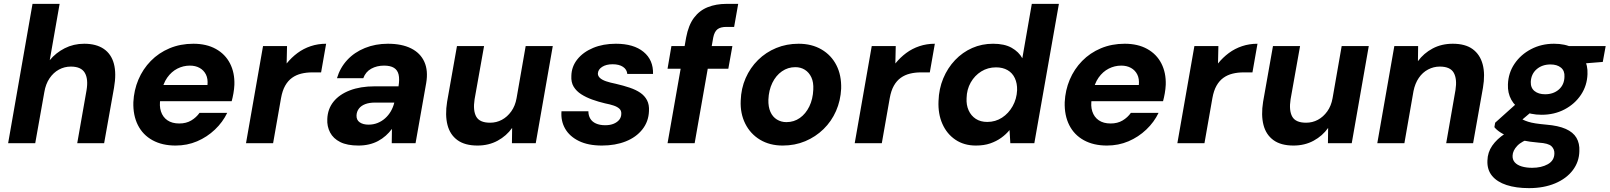

<svg xmlns="http://www.w3.org/2000/svg" viewBox="-20 -740 8316 992"><path d="M22 0 148 -720H288L237 -429Q268 -467 314 -490.5Q360 -514 415 -514Q477 -514 516 -487.5Q555 -461 568.5 -410.5Q582 -360 569 -286L518 0H379L427 -273Q437 -332 418 -364Q399 -396 346 -396Q313 -396 284.5 -380.5Q256 -365 236 -335.5Q216 -306 209 -264L162 0Z M887 12Q818 12 768 -15.5Q718 -43 692.5 -93.5Q667 -144 669 -212Q672 -274 695 -328.5Q718 -383 759 -425Q800 -467 856 -490.5Q912 -514 979 -514Q1047 -514 1095.5 -487Q1144 -460 1168.5 -412Q1193 -364 1191 -302Q1190 -280 1186 -257.5Q1182 -235 1177 -217H768L783 -301H1052Q1055 -333 1044 -355Q1033 -377 1011.5 -389Q990 -401 961 -401Q927 -401 896.5 -385.5Q866 -370 844 -339Q822 -308 814 -260L809 -231Q802 -194 811.5 -164.5Q821 -135 845 -118.5Q869 -102 906 -102Q942 -102 968 -117.5Q994 -133 1011 -157H1154Q1131 -109 1090.5 -70.5Q1050 -32 998.5 -10Q947 12 887 12Z M1251 0 1339 -502H1463L1461 -412Q1486 -443 1517 -466Q1548 -489 1585.5 -501.5Q1623 -514 1665 -514L1639 -366H1593Q1563 -366 1536.5 -359.5Q1510 -353 1489 -338Q1468 -323 1453.5 -297.5Q1439 -272 1432 -233L1391 0Z M1832 12Q1774 12 1738 -6Q1702 -24 1685.5 -55.5Q1669 -87 1671 -125Q1673 -177 1703 -214.5Q1733 -252 1787.5 -273Q1842 -294 1916 -294H2039Q2045 -331 2039.5 -354.5Q2034 -378 2015.5 -389.5Q1997 -401 1964 -401Q1927 -401 1898 -385Q1869 -369 1857 -336H1721Q1737 -390 1774 -430Q1811 -470 1865.5 -492Q1920 -514 1984 -514Q2056 -514 2104 -490Q2152 -466 2172.5 -420.5Q2193 -375 2182 -311L2127 0H2004L2005 -74Q1991 -55 1973 -39Q1955 -23 1933.5 -11.5Q1912 0 1886.5 6Q1861 12 1832 12ZM1884 -96Q1909 -96 1930.5 -104.5Q1952 -113 1969.5 -128.5Q1987 -144 1999 -164.5Q2011 -185 2017 -209V-210H1917Q1888 -210 1867 -202Q1846 -194 1834.5 -179Q1823 -164 1822 -144Q1821 -120 1838.5 -108Q1856 -96 1884 -96Z M2447 12Q2382 12 2343.5 -16Q2305 -44 2292 -94.5Q2279 -145 2290 -214L2341 -502H2481L2432 -227Q2423 -169 2440.5 -137.5Q2458 -106 2512 -106Q2545 -106 2573 -121Q2601 -136 2621.5 -164.5Q2642 -193 2649 -233L2696 -502H2836L2748 0H2625L2626 -79Q2597 -38 2551 -13Q2505 12 2447 12Z M3090 12Q3019 12 2971 -11.5Q2923 -35 2900 -75Q2877 -115 2881 -165H3020Q3020 -144 3029.5 -127.5Q3039 -111 3059 -102Q3079 -93 3107 -93Q3133 -93 3151.5 -101Q3170 -109 3180 -122Q3190 -135 3190 -152Q3191 -168 3180.5 -178Q3170 -188 3151 -194.5Q3132 -201 3106 -206Q3072 -214 3040 -225.5Q3008 -237 2983 -253Q2958 -269 2944 -292Q2930 -315 2932 -348Q2933 -396 2963 -433.5Q2993 -471 3044.5 -492.5Q3096 -514 3162 -514Q3254 -514 3305 -472Q3356 -430 3354 -358H3221Q3219 -381 3199 -394.5Q3179 -408 3145 -408Q3112 -408 3091 -394.5Q3070 -381 3069 -360Q3069 -347 3080 -337Q3091 -327 3111.5 -320Q3132 -313 3162 -307Q3201 -298 3233.5 -287Q3266 -276 3288.5 -260.5Q3311 -245 3323 -222Q3335 -199 3333 -166Q3331 -112 3299 -71.5Q3267 -31 3213 -9.5Q3159 12 3090 12Z M3429 0 3525 -546Q3537 -610 3565.5 -648Q3594 -686 3637 -703Q3680 -720 3733 -720H3794L3773 -601H3734Q3702 -601 3686.5 -588.5Q3671 -576 3665 -546L3569 0ZM3429 -385 3449 -502H3764L3743 -385Z M4024 12Q3957 12 3907 -18Q3857 -48 3830.5 -101Q3804 -154 3807 -220Q3809 -283 3832.5 -336.5Q3856 -390 3896.5 -430Q3937 -470 3990.5 -492Q4044 -514 4106 -514Q4174 -514 4224.5 -484.5Q4275 -455 4301.5 -403Q4328 -351 4326 -282Q4323 -220 4299.5 -166.5Q4276 -113 4235 -73Q4194 -33 4140.5 -10.5Q4087 12 4024 12ZM4043 -109Q4082 -109 4112.5 -130.5Q4143 -152 4161.5 -190Q4180 -228 4182 -277Q4184 -315 4172 -340.5Q4160 -366 4138.5 -379.5Q4117 -393 4089 -393Q4051 -393 4020 -371.5Q3989 -350 3970.5 -312Q3952 -274 3950 -225Q3949 -188 3960.5 -162Q3972 -136 3994 -122.5Q4016 -109 4043 -109Z M4396 0 4484 -502H4608L4606 -412Q4631 -443 4662 -466Q4693 -489 4730.5 -501.5Q4768 -514 4810 -514L4784 -366H4738Q4708 -366 4681.5 -359.5Q4655 -353 4634 -338Q4613 -323 4598.5 -297.5Q4584 -272 4577 -233L4536 0Z M5022 12Q4961 12 4916.5 -18Q4872 -48 4849 -100Q4826 -152 4829 -218Q4831 -281 4853.5 -335Q4876 -389 4914.5 -429.5Q4953 -470 5003 -492Q5053 -514 5111 -514Q5170 -514 5207 -493Q5244 -472 5262 -439L5311 -720H5451L5324 0H5200L5196 -68Q5178 -46 5153 -28Q5128 -10 5096 1Q5064 12 5022 12ZM5081 -110Q5123 -110 5157 -132Q5191 -154 5212 -191.5Q5233 -229 5235 -274Q5236 -309 5223.5 -336Q5211 -363 5186 -377.5Q5161 -392 5126 -392Q5084 -392 5050 -371Q5016 -350 4995.5 -314Q4975 -278 4974 -233Q4972 -198 4984.5 -170Q4997 -142 5021.5 -126Q5046 -110 5081 -110Z M5699 12Q5630 12 5580 -15.5Q5530 -43 5504.5 -93.5Q5479 -144 5481 -212Q5484 -274 5507 -328.5Q5530 -383 5571 -425Q5612 -467 5668 -490.5Q5724 -514 5791 -514Q5859 -514 5907.5 -487Q5956 -460 5980.5 -412Q6005 -364 6003 -302Q6002 -280 5998 -257.5Q5994 -235 5989 -217H5580L5595 -301H5864Q5867 -333 5856 -355Q5845 -377 5823.5 -389Q5802 -401 5773 -401Q5739 -401 5708.5 -385.5Q5678 -370 5656 -339Q5634 -308 5626 -260L5621 -231Q5614 -194 5623.5 -164.5Q5633 -135 5657 -118.5Q5681 -102 5718 -102Q5754 -102 5780 -117.5Q5806 -133 5823 -157H5966Q5943 -109 5902.5 -70.5Q5862 -32 5810.5 -10Q5759 12 5699 12Z M6063 0 6151 -502H6275L6273 -412Q6298 -443 6329 -466Q6360 -489 6397.5 -501.5Q6435 -514 6477 -514L6451 -366H6405Q6375 -366 6348.5 -359.5Q6322 -353 6301 -338Q6280 -323 6265.5 -297.5Q6251 -272 6244 -233L6203 0Z M6663 12Q6598 12 6559.5 -16Q6521 -44 6508 -94.5Q6495 -145 6506 -214L6557 -502H6697L6648 -227Q6639 -169 6656.5 -137.5Q6674 -106 6728 -106Q6761 -106 6789 -121Q6817 -136 6837.5 -164.5Q6858 -193 6865 -233L6912 -502H7052L6964 0H6841L6842 -79Q6813 -38 6767 -13Q6721 12 6663 12Z M7096 0 7184 -502H7307L7306 -424Q7336 -465 7382 -489.5Q7428 -514 7486 -514Q7551 -514 7589 -486Q7627 -458 7640.5 -407.5Q7654 -357 7642 -287L7591 0H7452L7500 -275Q7509 -332 7491 -364Q7473 -396 7419 -396Q7387 -396 7358.5 -381Q7330 -366 7310.5 -337.5Q7291 -309 7283 -269L7236 0Z M7880 232Q7813 232 7764 216Q7715 200 7689 168.5Q7663 137 7665 90Q7666 47 7690 12.5Q7714 -22 7756 -49.5Q7798 -77 7855 -96L7893 -27Q7842 -11 7819 13.5Q7796 38 7795 64Q7794 85 7806.5 99Q7819 113 7842.5 120Q7866 127 7896 127Q7944 127 7977 108.5Q8010 90 8011 54Q8012 31 7996 15.5Q7980 0 7930 -3Q7884 -7 7847 -14.5Q7810 -22 7781 -32.5Q7752 -43 7732 -56Q7712 -69 7701 -83L7705 -106L7832 -220L7924 -189L7774 -62L7827 -134Q7838 -127 7849 -121.5Q7860 -116 7875.5 -111Q7891 -106 7913.5 -102.5Q7936 -99 7969 -96Q8031 -91 8069.5 -74Q8108 -57 8125 -28Q8142 1 8140 41Q8139 96 8106 139.5Q8073 183 8014.5 207.5Q7956 232 7880 232ZM7945 -147Q7887 -147 7847.5 -168Q7808 -189 7788.5 -224.5Q7769 -260 7771 -304Q7773 -363 7805 -410.5Q7837 -458 7890.5 -486Q7944 -514 8009 -514Q8067 -514 8106.5 -493Q8146 -472 8165 -437Q8184 -402 8182 -357Q8180 -298 8148.5 -250.5Q8117 -203 8064 -175Q8011 -147 7945 -147ZM7963 -253Q8006 -253 8034 -277.5Q8062 -302 8063 -343Q8065 -374 8045 -390.5Q8025 -407 7991 -407Q7948 -407 7919.5 -382.5Q7891 -358 7889 -317Q7888 -286 7908.5 -269.5Q7929 -253 7963 -253ZM8074 -405 8069 -502H8276L8261 -420Z"/></svg>

Font: DM Sans 16pt ExtraBold
Style: Italic
Weight: 800
Italic angle: -10°
Version: Version 4.004;gftools[0.9.30]